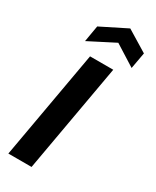

<svg xmlns="http://www.w3.org/2000/svg" viewBox="-238 -1012 874 1075"><g transform="rotate(30 199.5 -474.0)"><path d="M22 0 146 -700H296L172 0ZM79 -760 97 -865 263 -948 399 -865 380 -760 245 -845Z"/></g></svg>

Font: DM Sans 18pt Black
Style: Italic
Weight: 900
Italic angle: -10°
Designer: Colophon Foundry, Jonny Pinhorn
Foundry: Colophon Foundry
Version: Version 4.004;gftools[0.9.30]